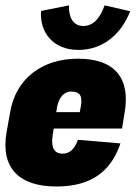

<svg xmlns="http://www.w3.org/2000/svg" viewBox="-37 -675 510 705"><path d="M251 -491.7C346.7 -491.7 411.1 -556.2 440.9 -633.8L347.2 -655.3C330.1 -607.9 305.7 -579.6 269 -579.6C231.9 -579.6 214.8 -610.8 216.3 -655.3L113.8 -634.8C107.9 -558.6 155.8 -491.7 251 -491.7ZM169.9 9.8C297.4 9.8 370.1 -44.9 405.3 -148.4L249 -161.6C236.8 -125 215.8 -110.8 193.8 -110.8C161.1 -110.8 149.9 -133.8 156.2 -177.2L160.2 -203.1H411.1L419.9 -257.3C443.4 -383.8 388.2 -459.5 249.5 -459.5C118.7 -459.5 22 -387.7 0.5 -264.6L-12.7 -190.4C-36.1 -58.1 33.7 9.8 169.9 9.8ZM169.4 -263.2 172.9 -283.7C179.2 -314.5 196.3 -338.9 224.1 -338.9C257.8 -338.9 265.1 -321.8 260.7 -289.1L255.9 -263.2Z"/></svg>

Font: Roboto Flex Super Cond Black
Style: Italic
Weight: 900
Width: 3
Italic angle: -10°
Designer: Berlow after Robertson
Foundry: Google
Version: Version 3.200;Glyphs 3.3 (3311)